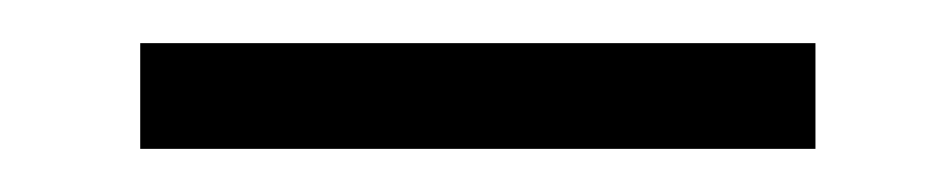

<svg xmlns="http://www.w3.org/2000/svg" viewBox="-20 -407 440 89"><path d="M45 -387H358V-338H45Z"/></svg>

Font: SpoqaHanSans-Light
Style: Regular
Weight: 300
Designer: [Spoqa Han Sans] Dong-huui Kim \uAE40 \uB3D9 \uD718  Younghwa Kang \uAC15 \uC601 \uD654  [Noto Sans] Ryoko NISHIZUKA \u8
Foundry: Spoqa (http://www.spoqa-han-sans.com)
Version: Version 2.000